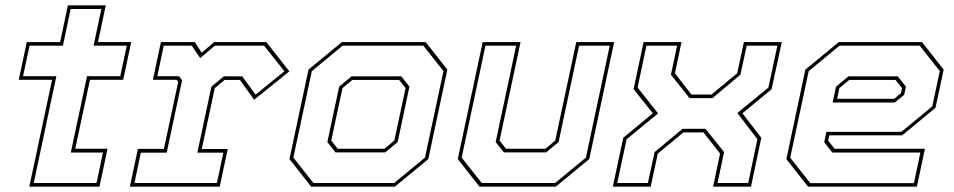

<svg xmlns="http://www.w3.org/2000/svg" viewBox="-20 -697 3564 717"><path d="M89.5 0 174.5 -399H50L80 -540H204.5L233.5 -677H375L346 -540H470L440 -399H316L261 -141.5H381.5L351.5 0ZM106 -13.5H340.5L364.5 -127.5H244.5L305 -412.5H429L453.5 -526.5H329.5L358.5 -663.5H244L215 -526.5H90.5L66 -412.5H190.5Z M465 0 495 -141H592L645.5 -391.5L639.5 -399H551L581 -540H707.5L733 -500L780 -540H974.5L1060.5 -430.5L929 -324.5L876 -398.5H819L782 -368L733.5 -140.5H830.5L800.5 0ZM482 -13.5H790L814 -127H717L769.5 -373.5L816 -412H884.5L934.5 -343.5L1042 -431L966 -526.5H782.5L727.5 -480L696 -526.5H591.5L567.5 -412.5H648.5L660 -397L602.5 -127H506Z M1142 0 1061 -103 1132 -437 1257 -540H1569.5L1650.5 -437L1579.5 -103L1454.5 0ZM1150.5 -13.5H1452L1567 -108.5L1636 -431.5L1561 -526.5H1259.5L1144.5 -431.5L1075.5 -108.5ZM1233 -128 1202.5 -166.5 1246.5 -373.5 1293 -412H1478.5L1509 -373.5L1465 -166.5L1418.5 -128ZM1241 -141.5H1415.5L1452.5 -172L1494.5 -368L1470.5 -398.5H1296L1259 -368L1217 -172Z M1770.5 0 1689.5 -103 1782.5 -540H1924L1845.5 -172L1869.5 -141.5H2016.5L2053.5 -172L2132 -540H2273.5L2180.5 -103L2055.5 0ZM1779 -13.5H2053L2168 -108.5L2257 -526.5H2142.5L2066 -166.5L2019.5 -128H1861.5L1831 -166.5L1907.5 -526.5H1793L1704 -108.5Z M2268.5 0 2307.5 -182.5 2418 -274 2346 -364 2383.5 -540H2525L2500.5 -423.5L2562 -344H2637L2733 -423.5L2758 -540H2899.5L2861.5 -364L2752.5 -274L2823 -182.5L2784.5 0H2643L2669 -123.5L2607 -202.5H2532L2436.5 -123.5L2410 0ZM2285 -13.5H2399.5L2424.5 -129L2529 -216H2614.5L2684 -129L2659.5 -13.5H2774L2808.5 -177L2733.5 -275L2849.5 -370L2883 -526.5H2768.5L2745 -418L2640.5 -330.5H2555L2485.5 -418L2508.5 -526.5H2394L2361 -370L2437.5 -273.5L2320 -177Z M3423 -540 3504 -437 3473.5 -294.5 3349 -191.5H3077L3072.5 -172L3096.5 -141.5H3434L3404 0H2997.5L2916.5 -103L2987.5 -437L3112.5 -540ZM3332.5 -412 3363 -373.5 3356.5 -343 3321.5 -314H3089.5L3102 -373.5L3148.5 -412ZM3414.5 -526.5H3115L3000 -431.5L2931 -108L3006 -13H3393L3417 -127.5H3088L3058 -166L3066 -204.5H3346L3461.5 -300L3489.5 -431.5ZM3324 -398.5H3151.5L3114.5 -368L3106 -328H3319L3344.5 -349L3348.5 -368Z"/></svg>

Font: Tourney Thin
Style: Italic
Weight: 100
Italic angle: -12°
Designer: Tyler Finck
Foundry: Etcetera Type Co
Version: Version 1.015